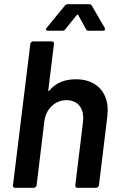

<svg xmlns="http://www.w3.org/2000/svg" viewBox="-20 -898 568 918"><path d="M495 -369Q495 -360 493 -340L453 -12Q452 -7 448 -3.5Q444 0 439 0H350Q345 0 342 -3.5Q339 -7 340 -12L377 -316Q378 -322 378 -334Q378 -373 356.5 -396Q335 -419 298 -419Q257 -419 227.5 -391Q198 -363 192 -317L155 -12Q154 -7 150.5 -3.5Q147 0 142 0H52Q47 0 44 -3.5Q41 -7 42 -12L125 -688Q126 -693 129.5 -696.5Q133 -700 138 -700H228Q233 -700 236 -696.5Q239 -693 238 -688L211 -467Q210 -464 212 -463Q214 -462 216 -465Q261 -519 342 -519Q413 -519 454 -479Q495 -439 495 -369ZM200 -758Q200 -762 204 -766L290 -871Q296 -878 305 -878H407Q415 -878 419 -871L480 -766Q482 -762 482 -759Q482 -751 472 -751H404Q394 -751 391 -759L354 -826Q352 -828 350 -828Q348 -828 347 -826L293 -759Q288 -751 279 -751H210Q200 -751 200 -758Z"/></svg>

Font: Barlow SemiBold
Style: Italic
Weight: 600
Italic angle: -7°
Designer: Jeremy Tribby
Foundry: Tribby Type
Version: Version 1.408